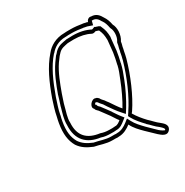

<svg xmlns="http://www.w3.org/2000/svg" viewBox="-164 -772 939 975"><g transform="rotate(-30 306.0 -284.5)"><path d="M89 -250C79 -191 85 -150 105 -115C124 -87 149 -72 183 -58C216 -52 243 -39 282 -39H301C307 -38 313 -38 319 -39C348 -39 373 -54 391 -68C404 -41 425 -20 445 0C462 16 479 33 495 48C508 59 535 86 556 58C573 33 546 15 536 6C518 -7 503 -26 486 -41C467 -61 448 -84 434 -108L437 -112C438 -113 440 -115 441 -117C485 -182 526 -278 550 -364L551 -368C554 -379 556 -390 558 -401C560 -409 562 -417 563 -425C564 -430 566 -435 567 -440L569 -452C589 -481 589 -525 576 -547C572 -568 566 -585 555 -601C545 -619 531 -638 501 -638C491 -642 477 -634 474 -621L466 -624C459 -624 452 -628 443 -628C426 -631 401 -634 379 -634H372C361 -634 351 -634 341 -633C291 -633 253 -610 230 -581C182 -527 150 -454 122 -376C113 -347 102 -316 96 -283C93 -272 91 -261 89 -250ZM109 -250C111 -261 113 -271 116 -281V-282V-283C121 -313 133 -344 142 -373C170 -451 200 -519 244 -569L246 -570C265 -593 294 -613 337 -613H338H339C348 -614 357 -614 368 -614H375C395 -614 420 -611 436 -608H437H439C442 -608 448 -605 459 -604L488 -594L494 -618H498C518 -618 528 -606 537 -589L538 -588C548 -574 552 -560 556 -540L557 -537L558 -535C567 -519 567 -482 552 -461L550 -457L547 -440C547 -438 544 -433 543 -425C542 -417 540 -409 538 -403V-402V-401C536 -390 534 -380 531 -370V-369L530 -365C506 -280 466 -188 424 -126C423 -125 424 -125 424 -125L423 -124L411 -106L416 -96C430 -70 451 -47 471 -26L470 -25H471C487 -12 502 8 522 22C538 36 543 43 540 48L538 50C534 50 519 41 509 32C493 17 478 1 461 -15C442 -35 422 -55 410 -79L400 -98L381 -83C364 -70 344 -59 322 -59H320H319C315 -58 311 -58 307 -59H306H285C252 -59 226 -71 192 -77C160 -90 139 -104 123 -127C105 -158 99 -195 109 -250ZM120 -221C115 -136 161 -91 237 -81C253 -75 272 -73 290 -73C303 -72 314 -73 325 -74C348 -73 366 -89 374 -95L392 -109L380 -124C370 -136 362 -150 352 -164V-165C338 -183 326 -202 312 -219L310 -221L308 -222L302 -230L300 -237L296 -240H295C295 -242 301 -248 303 -249L307 -247H309C310 -246 311 -244 313 -243C320 -232 326 -227 331 -221C335 -215 340 -207 344 -201C356 -184 374 -157 391 -139L407 -121L423 -146C444 -180 472 -236 487 -276C500 -308 508 -331 514 -357V-359C516 -369 519 -379 521 -390L527 -425V-426C529 -446 532 -474 534 -495V-496L535 -497C534 -527 531 -542 520 -566L518 -571L513 -574C507 -578 502 -578 502 -578L498 -580H496L489 -584L479 -580C471 -577 472 -579 471 -579C445 -593 411 -601 371 -601C358 -601 346 -600 335 -600H333L330 -599C311 -595 288 -595 264 -572C258 -565 253 -559 249 -556L248 -555L227 -526C196 -481 176 -429 157 -377V-376C152 -361 148 -344 142 -328V-327L141 -325C141 -324 139 -321 138 -314C131 -288 119 -255 120 -221ZM140 -224C138 -253 151 -284 158 -314C159 -317 160 -321 161 -325C167 -342 172 -358 177 -373C196 -425 215 -476 243 -517L263 -544C267 -548 272 -554 277 -559C293 -574 309 -575 331 -580C343 -580 355 -581 367 -581C404 -581 437 -573 459 -561C467 -556 476 -559 484 -562C486 -561 488 -560 490 -560C494 -558 497 -558 501 -556C511 -533 513 -522 514 -493C512 -473 509 -445 507 -424L501 -390C499 -380 496 -370 494 -359V-357C489 -334 480 -312 467 -280C452 -241 426 -186 406 -154C391 -170 374 -198 362 -215C357 -221 351 -229 348 -234C341 -242 334 -248 330 -257C327 -260 321 -267 314 -267C294 -277 262 -240 281 -224L283 -218C287 -213 291 -208 295 -205C308 -189 320 -170 335 -151C345 -137 352 -123 363 -110C354 -103 342 -93 329 -94C317 -93 305 -92 294 -93C276 -93 259 -96 246 -101C174 -110 135 -148 140 -224Z"/></g></svg>

Font: Scribbler
Style: ClrIta
Weight: 400
Designer: Mew Too
Foundry: Cannot Into Space Fonts
Version: Version 1.001